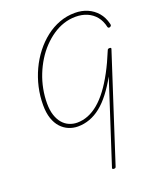

<svg xmlns="http://www.w3.org/2000/svg" viewBox="-257 -1169 1531 1837"><g transform="rotate(-20 509.0 -250.0)"><path d="M392 17Q344 17 299.5 -1.5Q255 -20 220.5 -57.5Q186 -95 166.5 -152.5Q147 -210 147 -289Q147 -381 167 -469.5Q187 -558 225 -639.5Q263 -721 316.5 -789.5Q370 -858 435 -908.5Q500 -959 575 -987Q650 -1015 733 -1015Q803 -1015 860.5 -990Q918 -965 958.5 -918Q999 -871 1016 -801Q1019 -791 1017 -784Q1015 -777 1004 -772Q995 -768 989 -771.5Q983 -775 981 -781Q967 -846 931.5 -889.5Q896 -933 844 -955.5Q792 -978 727 -978Q664 -978 605 -958.5Q546 -939 492.5 -902.5Q439 -866 392 -816.5Q345 -767 307.5 -706.5Q270 -646 243 -578Q216 -510 202 -437.5Q188 -365 188 -291Q188 -221 205 -170Q222 -119 251 -85.5Q280 -52 318.5 -36Q357 -20 398 -20Q455 -20 509.5 -41.5Q564 -63 616 -106.5Q668 -150 717.5 -216Q767 -282 814.5 -370.5Q862 -459 907 -569Q910 -578 915 -581.5Q920 -585 930 -585Q940 -585 944 -581.5Q948 -578 945 -570L598 500Q596 507 592 511Q588 515 577 515Q567 515 563 511.5Q559 508 561 500L831 -332Q782 -245 731 -178.5Q680 -112 626 -69Q572 -26 513.5 -4.5Q455 17 392 17Z"/></g></svg>

Font: Playwrite BE VLG Thin
Style: Regular
Weight: 250
Designer: Veronika Burian, José Scaglione
Foundry: TypeTogether
Version: Version 1.002